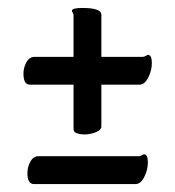

<svg xmlns="http://www.w3.org/2000/svg" viewBox="-20 -493 440 483"><path d="M67 -350H165V-454Q165 -458 163 -461Q161 -464 161 -466Q161 -473 187 -473Q235 -473 235 -456V-350H339Q343 -350 347 -352.5Q351 -355 352 -355Q362 -355 362 -334Q362 -316 353 -298Q344 -280 331 -280H235V-175Q235 -165 217.5 -159Q200 -153 182.5 -155.5Q165 -158 165 -168V-280H55Q39 -280 39 -308Q39 -323 46.5 -336.5Q54 -350 67 -350ZM77 -100H329Q333 -100 337 -102.5Q341 -105 342 -105Q352 -105 352 -84Q352 -66 343 -48Q334 -30 321 -30H65Q49 -30 49 -58Q49 -73 56.5 -86.5Q64 -100 77 -100Z"/></svg>

Font: Grand Hotel
Style: Regular
Weight: 400
Designer: Brian J. Bonislawsky & Jim Lyles for Astigmatic (AOETI)
Foundry: Astigmatic (AOETI)
Version: Version 001.000